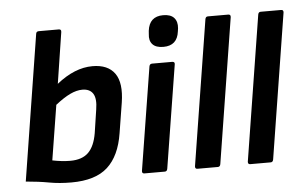

<svg xmlns="http://www.w3.org/2000/svg" viewBox="-51 -781 1364 869"><g transform="rotate(-5 631.5 -347.0)"><path d="M240 12Q185 12 139 3.5Q93 -5 34 -10L139 -671Q140 -683 152 -683H243Q255 -683 253 -670L217 -438Q299 -504 380 -504Q450 -504 481 -460.5Q512 -417 498 -328L476 -191Q460 -89 404.5 -38.5Q349 12 240 12ZM162 -95Q181 -91 202.5 -88.5Q224 -86 243 -86Q297 -86 325.5 -114Q354 -142 364 -201L380 -307Q388 -356 373.5 -379Q359 -402 325 -402Q299 -402 269.5 -388Q240 -374 202 -344Z M572 0Q561 0 562 -12L637 -480Q639 -492 650 -492H741Q754 -492 752 -480L677 -12Q675 0 665 0ZM708 -563Q674 -563 658.5 -580Q643 -597 647 -627L648 -641Q656 -706 719 -706Q753 -706 768.5 -688.5Q784 -671 781 -641L779 -627Q771 -563 708 -563Z M813 0Q802 0 803 -12L908 -671Q910 -683 920 -683H1013Q1024 -683 1023 -671L918 -12Q916 0 906 0Z M1053 0Q1042 0 1043 -12L1148 -671Q1150 -683 1160 -683H1253Q1264 -683 1263 -671L1158 -12Q1156 0 1146 0Z"/></g></svg>

Font: Sofia Sans
Style: Bold Italic
Weight: 700
Italic angle: -9°
Designer: Botio Nikoltchev, Ani Petrova
Foundry: lettersoup
Version: Version 4.101; ttfautohint (v1.8.4.7-5d5b)